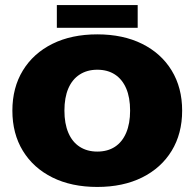

<svg xmlns="http://www.w3.org/2000/svg" viewBox="-20 -730 770 760"><path d="M365 10Q263 10 187.5 -27.5Q112 -65 70.5 -133Q29 -201 29 -292Q29 -383 70.5 -451Q112 -519 187.5 -556.5Q263 -594 365 -594Q467 -594 542.5 -556.5Q618 -519 659.5 -451Q701 -383 701 -292Q701 -201 659.5 -133Q618 -65 542.5 -27.5Q467 10 365 10ZM365 -130Q406 -130 435 -149Q464 -168 479.5 -204.5Q495 -241 495 -292Q495 -344 479.5 -380Q464 -416 435 -435Q406 -454 365 -454Q325 -454 295.5 -435Q266 -416 250.5 -380Q235 -344 235 -292Q235 -241 250.5 -204.5Q266 -168 295.5 -149Q325 -130 365 -130ZM205 -620V-710H525V-620Z"/></svg>

Font: Rokkitt Black
Style: Regular
Weight: 900
Designer: Vernon Adams
Foundry: Vernon Adams
Version: Version 3.103